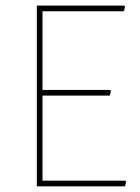

<svg xmlns="http://www.w3.org/2000/svg" viewBox="-20 -657 494 677"><path d="M420.9 0H109.9V-637.2H418L420.9 -632.8L417 -617.2H129.9V-339.8H368.2L371.1 -335.9L367.2 -319.8H129.9V-20H421.9L424.8 -16.1Z"/></svg>

Font: Datalegreya
Style: Thin
Weight: 250
Designer: Figs Lab
Foundry: Figs Lab
Version: Version 1.002;PS 001.002;hotconv 1.0.70;makeotf.lib2.5.58329